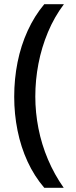

<svg xmlns="http://www.w3.org/2000/svg" viewBox="-20 -716 366 919"><path d="M192 183Q144 127 112 57.5Q80 -12 64 -91Q48 -170 48 -253Q48 -338 64 -418Q80 -498 112.5 -569Q145 -640 192 -696H286Q240 -635 209.5 -562Q179 -489 164 -411Q149 -333 149 -254Q149 -178 164 -101.5Q179 -25 209.5 47Q240 119 285 183Z"/></svg>

Font: Noto Sans Syriac Eastern Medium
Style: Regular
Weight: 500
Designer: Patrick Giasson and the Monotype Design Team
Foundry: Monotype Imaging Inc.
Version: Version 3.001